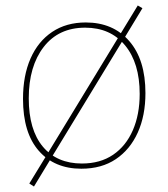

<svg xmlns="http://www.w3.org/2000/svg" viewBox="-20 -610 614 701"><path d="M483 -590 500 -580 434 -471 431 -467 170 -38 167 -33 104 71 87 60 150 -43 153 -48 416 -480 419 -485ZM293 -528Q393 -528 452 -460Q511 -392 511 -270Q511 -188 483 -126Q455 -64 403 -29Q351 6 277 6Q179 6 121.5 -59.5Q64 -125 64 -249Q64 -334 91.5 -396.5Q119 -459 170.5 -493.5Q222 -528 293 -528ZM291 -509Q194 -509 139.5 -438.5Q85 -368 85 -251Q85 -136 136.5 -74.5Q188 -13 279 -13Q346 -13 393 -45Q440 -77 465 -134.5Q490 -192 490 -267Q490 -380 436.5 -444.5Q383 -509 291 -509Z"/></svg>

Font: Bitter Thin
Style: Regular
Weight: 100
Designer: Sol Matas, and Bitter project Authors
Foundry: Sol Matas
Version: Version 2.002